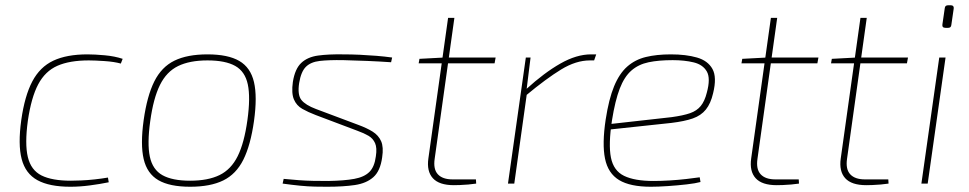

<svg xmlns="http://www.w3.org/2000/svg" viewBox="-20 -699 3690 731"><path d="M313 -492Q341 -492 379 -488.5Q417 -485 447 -475L440 -457Q415 -464 378 -466.5Q341 -469 318 -469Q245 -469 198.5 -448.5Q152 -428 125.5 -378Q99 -328 86 -239Q74 -151 86 -101Q98 -51 138 -31Q178 -11 250 -11Q265 -11 289 -12Q313 -13 340.5 -16Q368 -19 391 -23L394 -5Q360 2 321.5 7Q283 12 248 12Q168 12 122.5 -13Q77 -38 62.5 -93.5Q48 -149 61 -242Q74 -334 103 -389Q132 -444 183 -468Q234 -492 313 -492Z M770 -492Q848 -492 891 -467Q934 -442 947 -386.5Q960 -331 947 -238Q934 -146 906.5 -91Q879 -36 830 -12Q781 12 704 12Q626 12 583 -13Q540 -38 527 -93.5Q514 -149 527 -242Q540 -334 567.5 -389Q595 -444 644 -468Q693 -492 770 -492ZM770 -469Q702 -469 658 -447.5Q614 -426 589 -375.5Q564 -325 552 -238Q540 -152 550.5 -102.5Q561 -53 598.5 -32Q636 -11 704 -11Q772 -11 816 -32.5Q860 -54 885 -104.5Q910 -155 922 -242Q934 -328 923.5 -377.5Q913 -427 875.5 -448Q838 -469 770 -469Z M1287 -492Q1318 -492 1350 -490.5Q1382 -489 1413 -486.5Q1444 -484 1473 -480L1469 -462Q1426 -465 1379 -467Q1332 -469 1288 -470Q1232 -471 1197.5 -467Q1163 -463 1144.5 -444.5Q1126 -426 1119 -383Q1112 -338 1127.5 -318.5Q1143 -299 1183 -284L1343 -224Q1376 -212 1398.5 -198Q1421 -184 1431 -161.5Q1441 -139 1435 -100Q1428 -48 1401.5 -24.5Q1375 -1 1331 5.5Q1287 12 1226 12Q1205 12 1179 11.5Q1153 11 1122.5 8Q1092 5 1056 0L1060 -18Q1091 -15 1118 -13Q1145 -11 1172 -10.5Q1199 -10 1230 -10Q1291 -11 1329 -18Q1367 -25 1386.5 -44.5Q1406 -64 1411 -104Q1416 -136 1408 -154Q1400 -172 1383 -182Q1366 -192 1341 -201L1182 -261Q1153 -272 1131 -284.5Q1109 -297 1099 -320.5Q1089 -344 1095 -387Q1103 -437 1127 -459.5Q1151 -482 1191 -487.5Q1231 -493 1287 -492Z M1710 -631 1635 -95Q1629 -55 1647 -35.5Q1665 -16 1703 -16H1792L1793 0Q1780 2 1763 3.5Q1746 5 1731 5.5Q1716 6 1708 6Q1652 6 1628 -20.5Q1604 -47 1611 -96L1686 -631ZM1867 -480 1863 -458H1574L1577 -475L1671 -480Z M2000 -480 1985 -359 1986 -343 1938 0H1914L1982 -480ZM2250 -492 2242 -469H2226Q2173 -469 2116.5 -434.5Q2060 -400 1983 -336L1984 -360Q2052 -422 2113.5 -457Q2175 -492 2230 -492Z M2534 -492Q2592 -492 2633.5 -480Q2675 -468 2692.5 -436.5Q2710 -405 2695 -344Q2686 -305 2667.5 -282Q2649 -259 2617.5 -248Q2586 -237 2536 -231L2293 -205L2296 -226L2537 -253Q2581 -259 2607 -268Q2633 -277 2648 -295.5Q2663 -314 2671 -346Q2686 -401 2671 -427Q2656 -453 2621 -461.5Q2586 -470 2541 -470Q2488 -470 2449.5 -462Q2411 -454 2384 -430.5Q2357 -407 2339.5 -361.5Q2322 -316 2310 -241Q2296 -149 2306 -99Q2316 -49 2356 -29.5Q2396 -10 2468 -10Q2497 -10 2530 -12Q2563 -14 2593 -17.5Q2623 -21 2644 -24L2647 -6Q2629 -1 2594.5 3Q2560 7 2522.5 9.5Q2485 12 2458 12Q2379 12 2337 -13.5Q2295 -39 2283.5 -95Q2272 -151 2286 -244Q2298 -322 2318 -370.5Q2338 -419 2368 -445.5Q2398 -472 2439 -482Q2480 -492 2534 -492Z M2939 -631 2864 -95Q2858 -55 2876 -35.5Q2894 -16 2932 -16H3021L3022 0Q3009 2 2992 3.5Q2975 5 2960 5.5Q2945 6 2937 6Q2881 6 2857 -20.5Q2833 -47 2840 -96L2915 -631ZM3096 -480 3092 -458H2803L2806 -475L2900 -480Z M3280 -631 3205 -95Q3199 -55 3217 -35.5Q3235 -16 3273 -16H3362L3363 0Q3350 2 3333 3.5Q3316 5 3301 5.5Q3286 6 3278 6Q3222 6 3198 -20.5Q3174 -47 3181 -96L3256 -631ZM3437 -480 3433 -458H3144L3147 -475L3241 -480Z M3580 -480 3512 0H3488L3556 -480ZM3600 -679Q3606 -679 3609 -675.5Q3612 -672 3611 -666L3602 -604Q3601 -593 3590 -593H3580Q3566 -593 3568 -606L3577 -668Q3578 -679 3590 -679Z"/></svg>

Font: Exo 2 Thin
Style: Italic
Weight: 250
Italic angle: -8°
Designer: Natanael Gama
Foundry: Natanael Gama
Version: Version 2.010